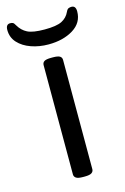

<svg xmlns="http://www.w3.org/2000/svg" viewBox="-121 -765 533 820"><g transform="rotate(-15 145.5 -355.5)"><path d="M141 2Q119 2 110.5 -4Q102 -10 102 -20V-503Q102 -514 110.5 -519.5Q119 -525 141 -525H149Q171 -525 179.5 -519.5Q188 -514 188 -503V-20Q188 -10 179.5 -4Q171 2 149 2ZM146 -583Q105 -583 69.5 -595.5Q34 -608 12.5 -631.5Q-9 -655 -9 -688Q-9 -713 10 -713Q18 -713 22.5 -710.5Q27 -708 33 -697Q47 -673 70.5 -661Q94 -649 146 -649Q199 -649 222.5 -661Q246 -673 257 -697Q262 -708 268 -710.5Q274 -713 281 -713Q300 -713 300 -688Q300 -638 255.5 -610.5Q211 -583 146 -583Z"/></g></svg>

Font: Asap Expanded
Style: Regular
Weight: 400
Width: 7
Designer: Pablo Cosgaya
Foundry: Omnibus-Type
Version: Version 3.001; ttfautohint (v1.8.4.7-5d5b)